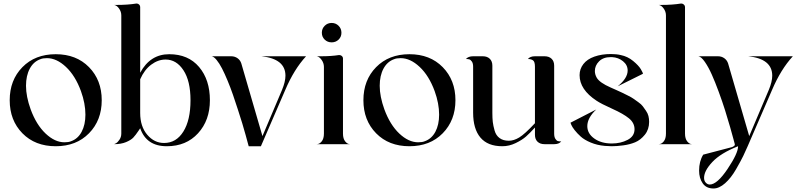

<svg xmlns="http://www.w3.org/2000/svg" viewBox="-20 -820 4560 1092"><path d="M107.4 -438Q179.7 -511.7 296.9 -511.7Q414.1 -511.7 486.3 -438Q558.6 -364.3 558.6 -250Q558.6 -135.7 486.3 -62Q414.1 11.7 296.9 11.7Q179.7 11.7 107.4 -62Q35.2 -135.7 35.2 -250Q35.2 -364.3 107.4 -438ZM383.8 -16.6Q422.9 -30.3 444.3 -70.3Q465.8 -110.4 465.8 -168Q465.8 -231.4 440.4 -301.8Q408.2 -389.6 355 -439.5Q301.8 -489.3 247.1 -489.3Q223.6 -489.3 210 -483.4Q170.9 -469.7 149.4 -429.7Q127.9 -389.6 127.9 -332Q127.9 -271.5 154.3 -198.2Q186.5 -110.4 239.3 -60.5Q292 -10.7 346.7 -10.7Q370.1 -10.7 383.8 -16.6Z M1173.8 -250Q1173.8 -135.7 1106.4 -62Q1039.1 11.7 928.7 11.7Q812.5 11.7 777.3 -90.8L770.5 -80.1Q751 -50.8 737.8 -37.1Q724.6 -23.4 696.8 -11.7Q668.9 0 628.9 0Q633.8 -2 640.6 -5.4Q647.5 -8.8 658.7 -24.4Q669.9 -40 669.9 -60.5V-732.4Q669.9 -753.9 656.7 -772Q643.6 -790 628.9 -792H643.6Q707 -792 754.9 -799.8H757.8Q765.6 -799.8 771.5 -793.9Q777.3 -788.1 777.3 -780.3V-406.2Q834 -511.7 942.4 -511.7Q1050.8 -511.7 1112.3 -439Q1173.8 -366.2 1173.8 -250ZM913.1 -6.8Q982.4 -6.8 1022.9 -71.8Q1063.5 -136.7 1063.5 -250Q1063.5 -359.4 1023.4 -420.4Q983.4 -481.4 921.9 -481.4Q878.9 -481.4 839.8 -452.1Q800.8 -422.9 777.3 -369.1V-177.7Q777.3 -100.6 817.4 -53.7Q857.4 -6.8 913.1 -6.8Z M1720.7 -500Q1652.3 -425.8 1602.5 -308.6L1463.9 11.7H1394.5Q1392.6 4.9 1389.6 -5.9Q1386.7 -16.6 1377.4 -50.8Q1368.2 -85 1357.9 -118.2Q1347.7 -151.4 1333 -196.8Q1318.4 -242.2 1304.7 -281.7Q1291 -321.3 1274.4 -361.3Q1257.8 -401.4 1242.7 -430.7Q1227.5 -460 1211.9 -479Q1196.3 -498 1183.6 -500H1294.9Q1315.4 -500 1331.1 -488.8Q1346.7 -477.5 1352.5 -459L1472.7 -45.9L1584 -308.6Q1603.5 -355.5 1603.5 -389.6Q1603.5 -485.4 1466.8 -500Z M1826.7 -594.7Q1810.5 -610.4 1810.5 -633.8Q1810.5 -657.2 1826.7 -673.3Q1842.8 -689.5 1866.2 -689.5Q1889.6 -689.5 1905.8 -673.3Q1921.9 -657.2 1921.9 -633.8Q1921.9 -610.4 1905.8 -594.7Q1889.6 -579.1 1866.2 -579.1Q1842.8 -579.1 1826.7 -594.7ZM1930.7 -60.5Q1930.7 -31.2 1943.4 -15.6Q1956.1 0 1970.7 0H1781.2Q1796.9 0 1809.6 -15.6Q1822.3 -31.2 1822.3 -60.5V-439.5Q1822.3 -460.9 1809.1 -479.5Q1795.9 -498 1781.2 -500H1805.7Q1864.3 -500 1907.2 -506.8H1910.2Q1918 -506.8 1924.3 -501.5Q1930.7 -496.1 1930.7 -488.3Z M2119.1 -438Q2191.4 -511.7 2308.6 -511.7Q2425.8 -511.7 2498 -438Q2570.3 -364.3 2570.3 -250Q2570.3 -135.7 2498 -62Q2425.8 11.7 2308.6 11.7Q2191.4 11.7 2119.1 -62Q2046.9 -135.7 2046.9 -250Q2046.9 -364.3 2119.1 -438ZM2395.5 -16.6Q2434.6 -30.3 2456.1 -70.3Q2477.5 -110.4 2477.5 -168Q2477.5 -231.4 2452.1 -301.8Q2419.9 -389.6 2366.7 -439.5Q2313.5 -489.3 2258.8 -489.3Q2235.4 -489.3 2221.7 -483.4Q2182.6 -469.7 2161.1 -429.7Q2139.6 -389.6 2139.6 -332Q2139.6 -271.5 2166 -198.2Q2198.2 -110.4 2251 -60.5Q2303.7 -10.7 2358.4 -10.7Q2381.8 -10.7 2395.5 -16.6Z M3131.8 -60.5Q3131.8 -41 3138.7 -30.3Q3145.5 -19.5 3152.8 -17.6Q3160.2 -15.6 3171.9 -15.6Q3159.2 0 3131.8 0H3077.1Q3051.8 0 3037.1 -14.2Q3022.5 -28.3 3022.5 -53.7V-94.7Q2993.2 -62.5 2971.7 -43.5Q2950.2 -24.4 2913.1 -6.3Q2876 11.7 2836.9 11.7Q2753.9 11.7 2712.4 -37.6Q2670.9 -86.9 2670.9 -179.7V-440.4Q2670.9 -460 2663.6 -470.2Q2656.2 -480.5 2648.9 -482.4Q2641.6 -484.4 2629.9 -484.4Q2643.6 -500 2670.9 -500H2725.6Q2751 -500 2765.6 -485.8Q2780.3 -471.7 2780.3 -446.3V-191.4V-177.7Q2780.3 -147.5 2782.7 -126.5Q2785.2 -105.5 2793 -77.6Q2800.8 -49.8 2821.3 -34.7Q2841.8 -19.5 2874 -19.5Q2902.3 -19.5 2933.1 -38.1Q2963.9 -56.6 3022.5 -119.1V-440.4Q3022.5 -468.8 3011.7 -476.6Q3001 -484.4 2982.4 -484.4Q2995.1 -500 3022.5 -500H3077.1Q3102.5 -500 3117.2 -485.8Q3131.8 -471.7 3131.8 -446.3Z M3453.1 -322.3Q3458 -320.3 3483.9 -308.6Q3509.8 -296.9 3518.1 -293Q3526.4 -289.1 3549.8 -277.3Q3573.2 -265.6 3582.5 -258.8Q3591.8 -252 3609.9 -239.3Q3627.9 -226.6 3635.7 -215.8Q3643.6 -205.1 3653.8 -190.4Q3664.1 -175.8 3668 -160.2Q3671.9 -144.5 3671.9 -127Q3671.9 -84 3647.5 -53.7Q3623 -23.4 3592.3 -10.7Q3561.5 2 3524.4 6.8Q3488.3 11.7 3459 11.7Q3445.3 11.7 3419.9 9.8Q3376 5.9 3339.8 -9.3Q3303.7 -24.4 3283.2 -43Q3262.7 -61.5 3248.5 -79.6Q3234.4 -97.7 3229.5 -109.4L3224.6 -122.1L3371.1 -197.3Q3320.3 -149.4 3320.3 -102.5Q3320.3 -60.5 3359.9 -32.2Q3399.4 -3.9 3460 -3.9Q3509.8 -3.9 3549.3 -24.4Q3588.9 -44.9 3588.9 -85Q3588.9 -121.1 3557.1 -147Q3525.4 -172.9 3462.4 -201.2Q3399.4 -229.5 3373 -247.1Q3276.4 -310.5 3276.4 -392.6Q3276.4 -427.7 3297.9 -455.6Q3319.3 -483.4 3360.4 -498Q3402.3 -512.7 3454.1 -512.7Q3486.3 -512.7 3510.7 -506.8Q3549.8 -499 3581.1 -473.1Q3612.3 -447.3 3624.5 -426.8Q3636.7 -406.2 3636.7 -400.4L3493.2 -329.1Q3549.8 -375 3549.8 -418.9Q3549.8 -450.2 3523.4 -471.7Q3497.1 -493.2 3460.9 -495.1H3453.1Q3411.1 -495.1 3387.2 -471.2Q3363.3 -447.3 3363.3 -416Q3363.3 -396.5 3374 -377.9Q3390.6 -349.6 3453.1 -322.3Z M3876 -60.5Q3876 -31.2 3888.7 -15.6Q3901.4 0 3916 0H3726.6Q3742.2 0 3754.9 -15.6Q3767.6 -31.2 3767.6 -60.5V-732.4Q3767.6 -753.9 3754.4 -772Q3741.2 -790 3726.6 -792H3741.2Q3804.7 -792 3852.5 -799.8H3855.5Q3863.3 -799.8 3869.6 -793.9Q3876 -788.1 3876 -780.3Z M4489.3 -500Q4420.9 -425.8 4371.1 -308.6L4232.4 11.7Q4219.7 41 4207 67.4Q4194.3 93.8 4166 143.1Q4137.7 192.4 4104 222.2Q4070.3 252 4038.1 252Q3997.1 252 3976.6 222.7Q3956.1 193.4 3956.1 150.4Q3956.1 97.7 3979.5 59.6L4143.6 16.6Q4159.2 9.8 4159.2 3.9V0Q4156.2 -9.8 4151.9 -27.3Q4147.5 -44.9 4132.8 -96.2Q4118.2 -147.5 4103.5 -193.8Q4088.9 -240.2 4067.9 -297.4Q4046.9 -354.5 4028.3 -396Q4009.8 -437.5 3989.3 -467.3Q3968.8 -497.1 3952.1 -500H4063.5Q4084 -500 4099.6 -488.8Q4115.2 -477.5 4121.1 -459L4241.2 -45.9L4352.5 -308.6Q4372.1 -355.5 4372.1 -389.6Q4372.1 -485.4 4235.4 -500ZM3994.1 218.8Q4003.9 229.5 4016.6 229.5Q4058.6 229.5 4118.2 140.6Q4177.7 51.8 4177.7 12.7V11.7Q4079.1 50.8 4031.7 101.1Q3984.4 151.4 3984.4 191.4Q3984.4 209 3994.1 218.8Z"/></svg>

Font: Olivea
Style: LigaturesFont
Weight: 400
Designer: Achmad Aprilia Pratama
Version: Version 001.000